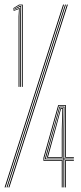

<svg xmlns="http://www.w3.org/2000/svg" viewBox="-30 -820 354 840"><path d="M66 -440V-796.8H55L27.8 -781.2L27.5 -784L53.8 -800H69.5V-440ZM51.2 -440V-748.5L53 -780.2H52L29 -771.8L28.8 -774.2L55 -785H56.2L55 -753V-440ZM58.5 -440V-757.5L59.2 -790.5H58L28.5 -776.5L28 -779L56.8 -793.8H62.5L62.2 -762V-440ZM-1.5 0 254.5 -800H258.5L2.5 0ZM-10 0 246 -800H250.2L-5.8 0ZM6.8 0 262.8 -800H267L11 0ZM240.2 0V-116.5H160V-129.5L224.5 -360H258.5V-133H293.2V-129.8H255V-356.8H227.5L163.8 -129V-119.8H244V0ZM255 0V-119.8H293.2V-116.5H258.5V0ZM247.5 0V-123H167.2V-128.5L205.8 -266.2L229.8 -353.5H252L251.2 -259.8V-126.2H293.2V-123H251.2V0ZM171 -126.2H247.5V-257L249 -350H232.2L208.5 -263.5L171 -128ZM175 -129.8 211.5 -261 234.5 -346.8H246L244 -254.2V-129.8ZM180 -133H240.2V-252.2L242.8 -343.5H236.8L214.2 -258.2Z"/></svg>

Font: Big Shoulders Inline Thin
Style: Regular
Weight: 100
Designer: Patric King
Foundry: XO Type Co
Version: Version 2.002